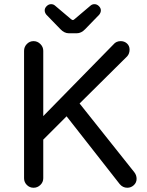

<svg xmlns="http://www.w3.org/2000/svg" viewBox="-20 -882 694 908"><path d="M265.6 -744.1 199.2 -812.5Q191.4 -822.3 191.4 -833Q191.4 -843.8 200.7 -853Q210 -862.3 221.7 -862.3Q232.4 -862.3 240.2 -855.5L316.4 -791Q322.3 -787.1 324.2 -787.1Q328.1 -787.1 332 -791L408.2 -855.5Q416 -862.3 426.8 -862.3Q438.5 -862.3 447.8 -853Q457 -843.8 457 -833Q457 -822.3 449.2 -812.5L382.8 -744.1Q364.3 -724.6 342.8 -724.6H305.7Q284.2 -724.6 265.6 -744.1ZM93.8 -39.1V-641.6Q93.8 -660.2 106.9 -673.8Q120.1 -687.5 138.7 -687.5Q157.2 -687.5 170.9 -673.8Q184.6 -660.2 184.6 -641.6V-333L516.6 -671.9Q529.3 -687.5 550.8 -687.5Q568.4 -687.5 580.6 -676.3Q592.8 -665 592.8 -647.5Q592.8 -628.9 582 -616.2L356.4 -392.6L615.2 -67.4Q626 -53.7 626 -36.1Q626 -18.6 612.8 -6.3Q599.6 5.9 582 5.9Q560.5 5.9 545.9 -11.7L294.9 -332L184.6 -221.7V-39.1Q184.6 -20.5 170.9 -7.3Q157.2 5.9 138.7 5.9Q120.1 5.9 106.9 -7.3Q93.8 -20.5 93.8 -39.1Z"/></svg>

Font: jf-openhuninn-1.0
Style: Regular
Weight: 400
Designer: [Kosugi Maru]
      Designed by Motoya company      

      [Varela Round]
      Joe Prince(Latin component); Avraham Co
Foundry: justfont CO.,LTD.
Version: 1.0